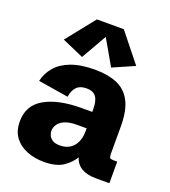

<svg xmlns="http://www.w3.org/2000/svg" viewBox="-145 -902 905 1021"><g transform="rotate(20 307.0 -391.5)"><path d="M219.7 12.7Q169.9 12.7 126 -3.9Q82 -20.5 54.7 -55.7Q27.3 -90.8 27.3 -147Q27.3 -237.8 104.2 -281.5Q181.2 -325.2 312.5 -325.2H372.1V-340.8Q372.1 -388.2 355.7 -410.4Q339.4 -432.6 301.8 -432.6Q265.1 -432.6 246.1 -413.1Q227.1 -393.6 221.2 -356L50.3 -383.8Q60.1 -427.7 90.1 -463.6Q120.1 -499.5 174.6 -520.5Q229 -541.5 311 -541.5Q382.8 -541.5 434.6 -520Q486.3 -498.5 513.9 -446.8Q541.5 -395 541.5 -303.7V-149.4Q541.5 -132.8 546.1 -127.4Q550.8 -122.1 565.9 -122.1H587.4V0H511.2Q410.6 0 386.7 -73.2Q367.7 -40 328.9 -13.7Q290 12.7 219.7 12.7ZM271 -98.6Q318.4 -98.6 346.2 -130.1Q374 -161.6 374 -218.8V-232.9H320.8Q273.9 -232.9 248.3 -220.7Q222.7 -208.5 212.4 -190.9Q202.1 -173.3 202.1 -157.2Q202.1 -146 207.5 -132.6Q212.9 -119.1 227.5 -108.9Q242.2 -98.6 271 -98.6ZM221.2 -581.1 98.6 -634.8 227.1 -795.9H379.4L508.3 -634.8L385.7 -581.1L303.2 -724.6Z"/></g></svg>

Font: Schibsted Grotesk ExtraBold
Style: Regular
Weight: 800
Designer: Bakken & Baeck AS, Henrik Kongsvoll
Foundry: Schibsted ASA
Version: Version 1.100; ttfautohint (v1.8.4.7-5d5b);gftools[0.9.25]